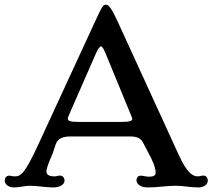

<svg xmlns="http://www.w3.org/2000/svg" viewBox="-35 -802 917 829"><path d="M-14.6 -22.5C-14.6 -8.8 -1.5 7.3 25.9 7.3C47.9 7.3 71.8 0 95.7 0C126.5 0 160.6 7.3 193.8 7.3C226.6 7.3 243.7 -6.8 243.7 -22.5C243.7 -33.2 235.8 -43.9 225.1 -43.9C213.9 -43.9 210 -40.5 200.7 -40.5C175.3 -40.5 165.5 -48.3 165.5 -62C166 -76.2 175.3 -100.1 192.4 -139.6L206.5 -181.6C215.8 -203.1 234.4 -212.9 270 -212.9H525.9C560.1 -212.9 574.7 -203.1 583.5 -184.6L617.2 -120.1C632.3 -87.9 637.2 -71.8 637.2 -56.2C637.2 -42.5 625 -39.1 607.4 -39.1C594.2 -39.1 583.5 -43.5 572.3 -43.5C557.6 -43.5 554.2 -30.3 554.2 -22.5C554.2 -11.2 567.4 7.3 603 7.3C646 7.3 684.6 0 724.1 0C756.3 0 786.1 7.3 820.3 7.3C849.1 7.3 862.3 -7.8 862.3 -22.5C862.3 -32.2 856.4 -43.9 843.8 -43.9C833.5 -43.9 827.6 -40.5 819.3 -40.5C795.4 -40.5 771.5 -57.1 736.3 -134.3L478 -698.2C448.2 -764.2 435.1 -781.7 422.9 -781.7C409.7 -781.7 405.8 -774.9 372.1 -701.7L130.9 -179.2C71.3 -49.8 54.7 -40.5 28.3 -40.5C20 -40.5 11.2 -43.5 4.4 -43.5C-8.3 -43.5 -14.6 -32.2 -14.6 -22.5ZM257.8 -288.6C257.8 -293 261.2 -302.2 264.6 -309.6L377.9 -568.4C387.7 -591.8 397 -602.1 400.9 -602.1C406.7 -602.1 413.6 -590.3 427.2 -556.2L521.5 -326.7C531.2 -303.2 536.1 -292.5 536.1 -288.6C536.1 -279.3 524.4 -275.4 481.4 -275.4H312C269.5 -275.4 257.8 -279.3 257.8 -288.6Z"/></svg>

Font: Stoke
Style: Regular
Weight: 400
Designer: Nicole Fally
Foundry: Nicole Fally
Version: Version 1.002